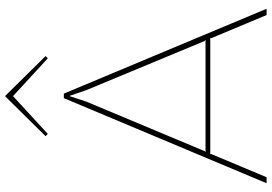

<svg xmlns="http://www.w3.org/2000/svg" viewBox="-179 -906 1085 767"><g transform="rotate(-90 363.5 -522.5)"><path d="M523 -883 514 -874 363 -1013 212 -874 203 -883 363 -1045ZM712 0H687L594 -222L596 -225H130L132 -222L39 0H15L355 -810H373ZM588 -244 583 -248 387 -720 364 -787H363L341 -720L143 -247L139 -244Z"/></g></svg>

Font: TypoPRO Sinkin Sans
Style: 100 Thin
Weight: 100
Designer: Keith Bates
Foundry: K-Type
Version: Sinkin Sans (version 1.0)  by Keith Bates   •   © 2014   www